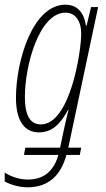

<svg xmlns="http://www.w3.org/2000/svg" viewBox="-39 -558 450 818"><path d="M78 240C174 240 222 182 244 102H301L307 71H252L379 -528H349L330 -449H327C320 -500 293 -538 240 -538C99 -538 29 -296 29 -141C29 -45 64 6 127 6C182 6 218 -29 251 -90H253C247 -67 242 -44 237 -23L217 71H69L63 102H210C192 162 156 207 79 207C40 207 1 191 -19 177V215C0 226 38 240 78 240ZM135 -28C92 -28 67 -62 67 -145C67 -279 128 -504 240 -504C282 -504 307 -469 307 -414C307 -339 260 -28 135 -28Z"/></svg>

Font: Noto Sans ExtraCondensed ExtraLight
Style: Italic
Weight: 200
Width: 2
Italic angle: -12°
Designer: Monotype Design Team
Foundry: Monotype Imaging Inc.
Version: Version 2.013